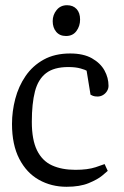

<svg xmlns="http://www.w3.org/2000/svg" viewBox="-20 -708 475 736"><path d="M235 8Q177 8 129.5 -18.5Q82 -45 54 -99Q26 -153 26 -233Q26 -281 38.5 -329Q51 -377 78 -416.5Q105 -456 147.5 -479.5Q190 -503 249 -503Q300 -503 332.5 -484.5Q365 -466 380.5 -438Q396 -410 396 -379Q396 -368 390 -358.5Q384 -349 374.5 -343.5Q365 -338 354 -338Q343 -338 336.5 -340.5Q330 -343 327 -345L312 -437Q308 -440 289 -445.5Q270 -451 242 -451Q187 -451 156.5 -427.5Q126 -404 114 -357.5Q102 -311 102 -241Q102 -172 122 -131.5Q142 -91 179.5 -74Q217 -57 269 -57Q316 -57 346.5 -67Q377 -77 381 -79L393 -53Q390 -50 372 -35Q354 -20 320 -6Q286 8 235 8ZM233 -570Q209 -570 195.5 -586Q182 -602 182 -627Q182 -651 197 -669.5Q212 -688 237 -688Q260 -688 273.5 -673.5Q287 -659 287 -633Q287 -608 273 -589Q259 -570 233 -570Z"/></svg>

Font: Faustina Light
Style: Regular
Weight: 300
Designer: Alfonso Garcia
Foundry: http://www.omnibus-type.com
Version: Version 1.200